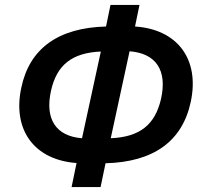

<svg xmlns="http://www.w3.org/2000/svg" viewBox="-20 -745 817 775"><path d="M269 10H386L406 -86C599 -91 716 -174 750 -334C787 -507 695 -627 525 -638L543 -725H426L408 -638C216 -633 99 -550 66 -391C29 -219 120 -99 289 -87ZM630 -346C606 -241 544 -192 427 -187L503 -538C609 -530 656 -462 630 -346ZM186 -379C209 -483 271 -532 387 -537L311 -187C207 -195 160 -263 186 -379Z"/></svg>

Font: Noto Sans SemiCondensed SemiBold
Style: Italic
Weight: 600
Width: 4
Italic angle: -12°
Designer: Monotype Design Team
Foundry: Monotype Imaging Inc.
Version: Version 2.013